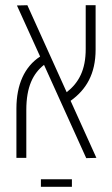

<svg xmlns="http://www.w3.org/2000/svg" viewBox="-20 -606 431 737"><path d="M43 0H81V-184C81 -273 107 -324 149 -357L311 1L350 0L251 -219C311 -262 347 -322 347 -416V-586H309V-418C309 -338 283 -289 236 -252L85 -586L45 -585L134 -389C74 -350 43 -281 43 -189ZM137 111H256V82H137Z"/></svg>

Font: Noto Sans Hebrew ExtraCondensed ExtraLight
Style: Regular
Weight: 200
Width: 2
Designer: Monotype Design Team
Foundry: Monotype Imaging Inc.
Version: Version 2.004